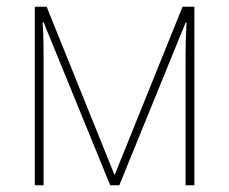

<svg xmlns="http://www.w3.org/2000/svg" viewBox="-20 -548 678 568"><path d="M83 0V-528H118L319 -30L520 -528H555V0H529V-380Q529 -399 529.5 -423Q530 -447 532 -481H529L333 0H306L109 -482H106Q108 -451 108.5 -425.5Q109 -400 109 -380V0Z"/></svg>

Font: Noto Sans SemiCondensed Thin
Style: Regular
Weight: 100
Width: 4
Designer: Monotype Design Team
Foundry: Monotype Imaging Inc.
Version: Version 2.013; ttfautohint (v1.8.4.7-5d5b)